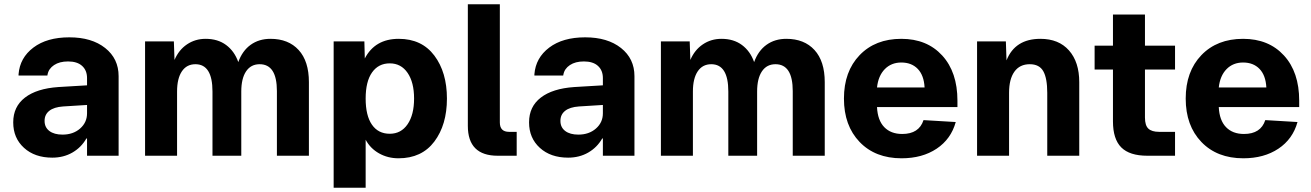

<svg xmlns="http://www.w3.org/2000/svg" viewBox="-20 -730 6146 900"><path d="M225 9Q143 9 92.5 -37Q42 -83 42 -156V-157Q42 -230 97 -272.5Q152 -315 254 -322L388 -330V-364Q388 -400 365 -421Q342 -442 299 -442Q259 -442 233.5 -425Q208 -408 203 -381L202 -376H67V-382Q73 -459 136.5 -507Q200 -555 305 -555Q410 -555 473 -505Q536 -455 536 -373V0H388V-81H385Q361 -39 319.5 -15Q278 9 225 9ZM189 -163Q189 -133 211.5 -116Q234 -99 273 -99Q323 -99 355.5 -127.5Q388 -156 388 -199V-238L276 -231Q233 -228 211 -210.5Q189 -193 189 -164Z M660 0V-536H795L798 -449Q818 -496 856.5 -522Q895 -548 944 -548Q1001 -548 1040 -519Q1079 -490 1097 -439Q1116 -492 1155 -520Q1194 -548 1248 -548Q1332 -548 1380 -495.5Q1428 -443 1428 -345V0H1278V-303Q1278 -429 1197 -429Q1156 -429 1133.5 -395.5Q1111 -362 1111 -301V0H976V-301Q976 -429 896 -429Q855 -429 832.5 -395.5Q810 -362 810 -301V0Z M1544 150V-536H1688L1690 -456Q1738 -548 1849 -548Q1957 -548 2016 -469.5Q2075 -391 2075 -268Q2075 -145 2016 -66.5Q1957 12 1848 12Q1798 12 1757 -11Q1716 -34 1694 -75V150ZM1807 -103Q1860 -103 1890.5 -147.5Q1921 -192 1921 -268Q1921 -344 1890.5 -388.5Q1860 -433 1807 -433Q1754 -433 1724 -390.5Q1694 -348 1694 -268Q1694 -188 1723.5 -145.5Q1753 -103 1807 -103Z M2313 0Q2173 0 2173 -140V-710H2323V-156Q2323 -112 2366 -112H2402V0Z M2643 9Q2561 9 2510.5 -37Q2460 -83 2460 -156V-157Q2460 -230 2515 -272.5Q2570 -315 2672 -322L2806 -330V-364Q2806 -400 2783 -421Q2760 -442 2717 -442Q2677 -442 2651.5 -425Q2626 -408 2621 -381L2620 -376H2485V-382Q2491 -459 2554.5 -507Q2618 -555 2723 -555Q2828 -555 2891 -505Q2954 -455 2954 -373V0H2806V-81H2803Q2779 -39 2737.5 -15Q2696 9 2643 9ZM2607 -163Q2607 -133 2629.5 -116Q2652 -99 2691 -99Q2741 -99 2773.5 -127.5Q2806 -156 2806 -199V-238L2694 -231Q2651 -228 2629 -210.5Q2607 -193 2607 -164Z M3078 0V-536H3213L3216 -449Q3236 -496 3274.5 -522Q3313 -548 3362 -548Q3419 -548 3458 -519Q3497 -490 3515 -439Q3534 -492 3573 -520Q3612 -548 3666 -548Q3750 -548 3798 -495.5Q3846 -443 3846 -345V0H3696V-303Q3696 -429 3615 -429Q3574 -429 3551.5 -395.5Q3529 -362 3529 -301V0H3394V-301Q3394 -429 3314 -429Q3273 -429 3250.5 -395.5Q3228 -362 3228 -301V0Z M4206 12Q4083 12 4009.5 -64.5Q3936 -141 3936 -268Q3936 -395 4009.5 -471.5Q4083 -548 4205 -548Q4325 -548 4396.5 -470Q4468 -392 4468 -258V-228H4091Q4094 -166 4125 -134Q4156 -102 4209 -102Q4288 -102 4309 -167L4460 -158Q4438 -78 4370.5 -33Q4303 12 4206 12ZM4091 -320H4314Q4311 -377 4282 -407Q4253 -437 4205 -437Q4158 -437 4127.5 -406Q4097 -375 4091 -320Z M4560 0V-536H4695L4698 -447Q4738 -548 4857 -548Q4943 -548 4991 -493.5Q5039 -439 5039 -345V0H4889V-295Q4889 -363 4870.5 -396Q4852 -429 4807 -429Q4760 -429 4735 -394Q4710 -359 4710 -295V0Z M5358 0Q5275 0 5236 -39Q5197 -78 5197 -161V-404H5111V-516H5197V-662H5347V-516H5488V-404H5347V-179Q5347 -142 5363 -127Q5379 -112 5413 -112H5488V0Z M5808 12Q5685 12 5611.5 -64.5Q5538 -141 5538 -268Q5538 -395 5611.5 -471.5Q5685 -548 5807 -548Q5927 -548 5998.5 -470Q6070 -392 6070 -258V-228H5693Q5696 -166 5727 -134Q5758 -102 5811 -102Q5890 -102 5911 -167L6062 -158Q6040 -78 5972.5 -33Q5905 12 5808 12ZM5693 -320H5916Q5913 -377 5884 -407Q5855 -437 5807 -437Q5760 -437 5729.5 -406Q5699 -375 5693 -320Z"/></svg>

Font: Txt Sans
Style: Bold
Weight: 700
Designer: Open Source
Foundry: XRLN
Version: Version 1.0